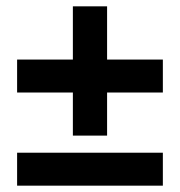

<svg xmlns="http://www.w3.org/2000/svg" viewBox="-20 -586 568 606"><path d="M210 -158V-294H34V-398H210V-566H318V-398H494V-294H318V-158ZM34 0V-104H494V0Z"/></svg>

Font: TT Toshiba Sans
Style: Bold
Weight: 700
Designer: Paul D. Hunt
Foundry: Toshiba Corporation
Version: Version 2.020;PS 2.000;hotconv 1.0.86;makeotf.lib2.5.63406